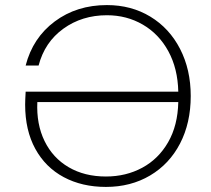

<svg xmlns="http://www.w3.org/2000/svg" viewBox="-20 -728 830 756"><path d="M401 -708Q497 -708 572 -662.5Q647 -617 689 -535.5Q731 -454 731 -350Q731 -244 689 -163Q647 -82 571 -37Q495 8 397 8Q303 8 231 -30.5Q159 -69 119 -142Q79 -215 79 -316Q79 -331 81 -367H682Q680 -458 643 -526Q606 -594 542.5 -631Q479 -668 401 -668Q303 -668 229.5 -615Q156 -562 132 -470H81Q109 -579 195.5 -643.5Q282 -708 401 -708ZM397 -33Q476 -33 540 -67.5Q604 -102 642 -168Q680 -234 682 -326H127Q123 -239 155.5 -172.5Q188 -106 250.5 -69.5Q313 -33 397 -33Z"/></svg>

Font: Fz Poppins ExtLt
Style: Regular
Weight: 200
Designer: Ninad Kale (Devanagari), Jonny Pinhorn (Latin)
Foundry: Indian Type Foundry
Version: Vit hóa bi Vntype.Com & FontZin.Com